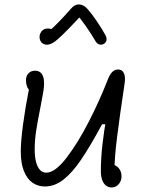

<svg xmlns="http://www.w3.org/2000/svg" viewBox="-20 -832 660 869"><path d="M436.5 -57.5Q436.5 -113.5 443.5 -176.5Q450.5 -239.5 463 -308L471.5 -269.5H442Q388 -169.5 347.2 -109.5Q306.5 -49.5 266.8 -18.8Q227 12 183.5 12Q151 12 126.5 -5.5Q102 -23 88 -58.2Q74 -93.5 74 -145.5Q74 -192.5 84.2 -268Q94.5 -343.5 108 -412.5Q113 -434.5 117.5 -456.5L131 -416Q121.5 -416 113.8 -423Q106 -430 101.8 -442.2Q97.5 -454.5 97.5 -468.5Q97.5 -488 108.8 -500Q120 -512 139 -512Q152 -512 161 -505.5Q170 -499 174.8 -486.2Q179.5 -473.5 179.5 -455.5Q179.5 -438.5 176 -416.8Q172.5 -395 163 -346.5Q150.5 -285 143.8 -240.8Q137 -196.5 137 -155.5Q137 -123 143 -99.5Q149 -76 160.8 -63.2Q172.5 -50.5 189.5 -50.5Q229 -50.5 280.5 -117.2Q332 -184 381.8 -281Q431.5 -378 467.5 -471Q476.5 -494.5 487.8 -506Q499 -517.5 514.5 -517.5Q533.5 -517.5 541 -500.2Q548.5 -483 544 -455Q543.5 -449.5 542.5 -444Q522 -308 510 -212.5Q498 -117 498 -59L480.5 -88Q494.5 -88 505.8 -81Q517 -74 523.5 -61.8Q530 -49.5 530 -34.5Q530 -20 524 -8.5Q518 3 507.8 9.8Q497.5 16.5 485 16.5Q471.5 16.5 460.5 8.5Q449.5 0.5 443 -16.2Q436.5 -33 436.5 -57.5ZM167 -689Q175.5 -700 188.5 -702.2Q201.5 -704.5 213.2 -700Q225 -695.5 229.5 -687.5H199Q222.5 -708.5 247.2 -734Q272 -759.5 294 -784.5L301.5 -793Q318.5 -813 338.8 -812Q359 -811 377 -790.5Q396.5 -768 418.2 -736Q440 -704 456 -675Q463.5 -662 462.2 -651.5Q461 -641 451.5 -634.5Q442 -628 430.8 -630.5Q419.5 -633 412 -646L407.5 -653.5Q390.5 -682.5 368.5 -713.8Q346.5 -745 322 -774L356.5 -771Q318 -730 287.8 -699Q257.5 -668 238.5 -652Q219.5 -635.5 202.8 -631Q186 -626.5 173 -635.5Q165.5 -640.5 161.8 -649.5Q158 -658.5 159.2 -669.2Q160.5 -680 167 -689Z"/></svg>

Font: Monaspace Radon Var
Style: Regular
Weight: 400
Designer: Riley Cran and the Lettermatic Team
Version: Version 1.000 (Monaspace Radon Var)